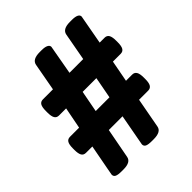

<svg xmlns="http://www.w3.org/2000/svg" viewBox="-172 -701 806 806"><g transform="rotate(-45 231.5 -297.5)"><path d="M44.4 -18.1Q44.4 -21.5 50.3 -50.3Q53.2 -66.4 58.3 -92.8Q63.5 -119.1 70.8 -159.2H33.2Q19.5 -159.2 13.4 -169.4Q7.3 -179.7 7.3 -202.1V-210.9Q7.3 -233.9 13.4 -244.1Q19.5 -254.4 33.2 -254.4H87.4L106 -350.1H64Q50.3 -350.1 44.2 -360.4Q38.1 -370.6 38.1 -393.1V-402.3Q38.1 -425.3 44.2 -435.5Q50.3 -445.8 64 -445.8H123.5L146 -568.8Q150.9 -595.7 194.8 -595.7H205.6Q225.1 -595.7 235.1 -590.6Q245.1 -585.4 245.1 -576.7L221.7 -445.8H303.2L325.7 -568.8Q330.6 -595.7 374 -595.7H385.7Q405.3 -595.7 415 -590.8Q424.8 -585.9 424.8 -576.7L400.9 -445.8H429.7Q443.4 -445.8 449.5 -435.5Q455.6 -425.3 455.6 -402.3V-393.1Q455.6 -370.6 449.5 -360.4Q443.4 -350.1 429.7 -350.1H383.8L365.7 -254.4H402.3Q415.5 -254.4 421.9 -244.1Q428.2 -233.9 428.2 -210.9V-202.1Q428.2 -179.7 421.9 -169.4Q415.5 -159.2 402.3 -159.2H348.1L323.2 -24.9Q318.4 1.5 274.9 1.5H264.2Q242.7 1.5 233.4 -2.9Q224.1 -7.3 224.1 -18.1Q224.1 -21 229.5 -47.9Q230.5 -53.2 250 -159.2H168.5L143.1 -24.9Q138.2 1.5 95.7 1.5H84Q63 1.5 53.7 -2.9Q44.4 -7.3 44.4 -18.1ZM267.6 -254.4 285.6 -350.1H204.1L186 -254.4Z"/></g></svg>

Font: Jaldi
Style: Bold
Weight: 400
Designer: Pablo Cosgaya and Nicolas Silva
Foundry: Omnibus-Type
Version: Version 1.007